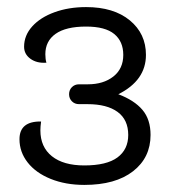

<svg xmlns="http://www.w3.org/2000/svg" viewBox="-20 -916 480 542"><path d="M35 -523Q35 -574 96 -573Q94 -559 94 -548Q94 -501 126.5 -475Q159 -449 218 -449Q281 -449 311.5 -471.5Q342 -494 342 -535Q342 -578 312 -600Q282 -622 227 -622H203Q191 -622 183 -630Q175 -638 175 -650Q175 -662 183 -670Q191 -678 203 -678H228Q272 -678 300 -700Q328 -722 328 -761Q328 -799 302.5 -820Q277 -841 223 -841Q166 -841 137 -820.5Q108 -800 108 -763Q108 -749 111 -739Q84 -737 66 -750Q48 -763 48 -784Q48 -816 71 -841.5Q94 -867 134 -881.5Q174 -896 223 -896Q301 -896 346.5 -858.5Q392 -821 392 -761Q392 -689 314 -650Q359 -633 382 -606Q405 -579 405 -535Q405 -471 355.5 -432.5Q306 -394 218 -394Q165 -394 123 -411Q81 -428 58 -457.5Q35 -487 35 -523Z"/></svg>

Font: K2D ExtraLight
Style: Regular
Weight: 275
Designer: Katatrad Aksorn Co.,Ltd.
Foundry: Cadson Demak Co.,Ltd.
Version: Version 1.000; ttfautohint (v1.6)